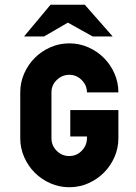

<svg xmlns="http://www.w3.org/2000/svg" viewBox="-20 -773 571 806"><path d="M271 -591Q313 -591 350.5 -574.5Q388 -558 416 -530Q444 -502 460.5 -464.5Q477 -427 477 -385H345Q345 -415 323 -437Q301 -459 271 -459Q241 -459 218.5 -437.5Q196 -416 196 -385V-193Q196 -162 218 -140Q240 -118 271 -118Q302 -118 323.5 -140.5Q345 -163 345 -193V-200H275V-311H477V-193Q477 -151 460.5 -113.5Q444 -76 416 -48Q388 -20 350.5 -3.5Q313 13 271 13Q229 13 191.5 -3.5Q154 -20 126 -48Q98 -76 81.5 -113.5Q65 -151 65 -193V-385Q65 -427 81.5 -464.5Q98 -502 126 -530Q154 -558 191.5 -574.5Q229 -591 271 -591ZM192 -753H336L453 -620H369L265 -678L165 -620H81Z"/></svg>

Font: PostBus
Style: Regular
Weight: 400
Designer: Peter Wiegel
Version: Version 1.001